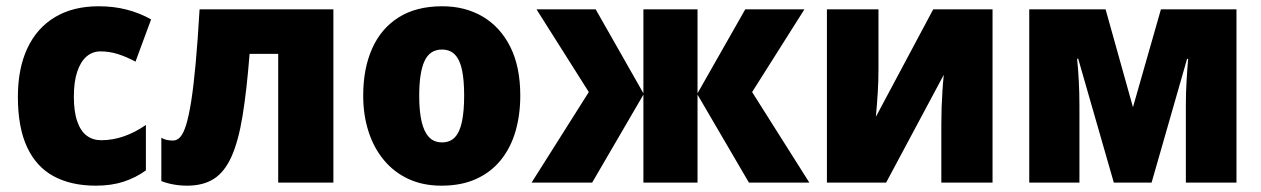

<svg xmlns="http://www.w3.org/2000/svg" viewBox="-20 -583 4025 613"><path d="M286.1 9.8Q207 9.8 151.4 -20.3Q95.7 -50.3 66.4 -113.3Q37.1 -176.3 37.1 -273.9Q37.1 -364.7 67.6 -429.4Q98.1 -494.1 156 -528.6Q213.9 -563 294.9 -563Q343.3 -563 384.8 -552.2Q426.3 -541.5 462.4 -521L412.6 -386.2Q383.3 -401.9 356.2 -410.4Q329.1 -418.9 300.8 -418.9Q275.4 -418.9 256.3 -402.6Q237.3 -386.2 226.6 -354.2Q215.8 -322.3 215.8 -274.4Q215.8 -226.6 226.6 -195.6Q237.3 -164.6 256.8 -149.9Q276.4 -135.3 303.2 -135.3Q339.8 -135.3 376 -147.9Q412.1 -160.6 445.8 -184.1V-39.1Q413.6 -15.6 374.5 -2.9Q335.4 9.8 286.1 9.8Z M1044.4 0H868.2V-411.1H776.9Q767.6 -293.5 754.4 -212.9Q741.2 -132.3 719.2 -83.3Q697.3 -34.2 663.1 -12.2Q628.9 9.8 577.1 9.8Q555.2 9.8 533.7 5.9Q512.2 2 495.1 -4.9V-143.1Q503.4 -138.2 512.7 -136.2Q522 -134.3 532.7 -134.3Q545.4 -134.3 555.7 -145.8Q565.9 -157.2 574.5 -185.1Q583 -212.9 590.6 -260.7Q598.1 -308.6 604.7 -380.6Q611.3 -452.6 617.2 -553.2H1044.4Z M1641.1 -277.8Q1641.1 -216.8 1626 -164.3Q1610.8 -111.8 1579.6 -72.8Q1548.3 -33.7 1501 -12Q1453.6 9.8 1389.6 9.8Q1330.1 9.8 1283.9 -11.7Q1237.8 -33.2 1205.6 -72Q1173.3 -110.8 1156.5 -163.3Q1139.6 -215.8 1139.6 -277.8Q1139.6 -363.8 1168 -427.7Q1196.3 -491.7 1252.4 -527.3Q1308.6 -563 1392.1 -563Q1465.3 -563 1521.5 -529.8Q1577.6 -496.6 1609.4 -433.1Q1641.1 -369.6 1641.1 -277.8ZM1318.4 -276.9Q1318.4 -228.5 1325.9 -195.6Q1333.5 -162.6 1349.4 -145.5Q1365.2 -128.4 1391.1 -128.4Q1417.5 -128.4 1432.9 -145.3Q1448.2 -162.1 1455.1 -195.6Q1461.9 -229 1461.9 -277.8Q1461.9 -327.1 1455.1 -359.6Q1448.2 -392.1 1432.6 -408.4Q1417 -424.8 1390.6 -424.8Q1352.5 -424.8 1335.4 -388.2Q1318.4 -351.6 1318.4 -276.9Z M2548.3 -553.2 2381.3 -289.1 2564 0H2371.1L2207 -280.8V0H2034.2V-280.8L1870.6 0H1677.2L1859.9 -289.1L1692.9 -553.2H1881.8L2034.2 -285.2V-553.2H2207V-285.2L2359.4 -553.2Z M2784.7 -553.2V-364.3Q2784.7 -345.2 2784.2 -326.4Q2783.7 -307.6 2782.5 -288.8Q2781.2 -270 2779.8 -250.2Q2778.3 -230.5 2776.4 -210L2959.5 -553.2H3148.9V0H2985.4V-187Q2985.4 -213.4 2986.3 -240.2Q2987.3 -267.1 2989 -293.5Q2990.7 -319.8 2993.2 -344.2L2809.1 0H2620.1V-553.2Z M3927.7 -553.2V0H3766.1V-247.6Q3766.1 -285.2 3768.3 -323.5Q3770.5 -361.8 3773.4 -395H3770L3656.7 0H3536.1L3422.4 -395.5H3418.9Q3422.4 -360.8 3424.3 -324Q3426.3 -287.1 3426.3 -245.1V0H3266.1V-553.2H3509.8L3597.2 -240.7L3686.5 -553.2Z"/></svg>

Font: Open Sans SemiCondensed ExtraBold
Style: Regular
Weight: 800
Width: 4
Designer: Monotype Design Team
Foundry: Monotype Imaging Inc.
Version: Version 3.000